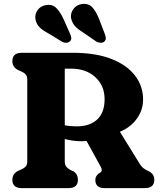

<svg xmlns="http://www.w3.org/2000/svg" viewBox="-20 -973 833 993"><path d="M720 -458.5Q720 -403.5 687.5 -358.8Q655 -314 600 -291.5L700.5 -129Q710 -113 719.5 -105Q729 -97 746 -89Q778 -75 778 -43Q778 0 728.5 0H520.5Q473 0 473 -43Q473 -53 477.8 -61Q482.5 -69 490.5 -76L498.5 -80Q512.5 -89.5 501.5 -109.5L427.5 -244Q416 -242.5 404 -242.5Q380.5 -242.5 357.8 -245.5Q335 -248.5 315 -254V-140.5Q315 -119.5 323 -110.5Q331 -101.5 344 -94L360 -87Q383 -72 383 -43Q383 0 333.5 0H93Q44 0 44 -43Q44 -74.5 74 -89.5L92 -97.5Q105 -103 113 -112Q121 -121 121 -140.5V-559.5Q121 -579 113 -588Q105 -597 92 -602.5L74 -610.5Q44 -625.5 44 -657Q44 -700 93 -700H357Q474.5 -700 555.5 -668.5Q636.5 -637 678.2 -582.2Q720 -527.5 720 -458.5ZM315 -618V-325Q330 -322 345.2 -320.8Q360.5 -319.5 375.5 -319.5Q445.5 -319.5 483.2 -355.5Q521 -391.5 521 -460Q521 -529 473.5 -573.5Q426 -618 346 -618ZM492.5 -874.5 521.5 -799Q526.5 -786.5 527.2 -776.2Q528 -766 519.5 -758Q511.5 -751 499.8 -751.8Q488 -752.5 477.5 -758.5L410 -805Q379.5 -823.5 365.2 -841.2Q351 -859 347 -882.5Q345 -907.5 361 -928.2Q377 -949 405.5 -952.5Q439.5 -956 458.8 -933.8Q478 -911.5 492.5 -874.5ZM308.5 -874.5 341.5 -800.5Q347 -788.5 348.5 -778.2Q350 -768 342 -759.5Q334.5 -752 322.8 -751.8Q311 -751.5 300.5 -757.5L231 -800Q199.5 -816.5 183.8 -832.8Q168 -849 163.5 -873Q159 -898 173.8 -919.8Q188.5 -941.5 217 -946.5Q250.5 -952.5 271.2 -931.5Q292 -910.5 308.5 -874.5Z"/></svg>

Font: Fraunces 9pt SuperSoft
Style: Bold
Weight: 700
Version: Version 1.000;[b76b70a41]